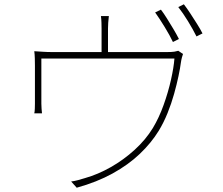

<svg xmlns="http://www.w3.org/2000/svg" viewBox="-20 -849 1040 896"><path d="M731 -804Q744 -787 759 -763Q774 -739 789 -714Q804 -689 815 -667L787 -653Q773 -683 748.5 -723Q724 -763 704 -791ZM838 -829Q852 -811 868 -786.5Q884 -762 899.5 -737.5Q915 -713 925 -693L897 -679Q880 -713 857 -750.5Q834 -788 812 -816ZM488 -774Q486 -760 485 -743Q484 -726 484 -716Q484 -706 484 -683Q484 -660 484 -635Q484 -610 484 -593H454Q454 -611 454 -636Q454 -661 454 -683.5Q454 -706 454 -716Q454 -726 453.5 -743Q453 -760 451 -774ZM834 -597Q832 -592 829 -581Q826 -570 824 -556Q821 -532 813 -494Q805 -456 792.5 -411Q780 -366 762 -321.5Q744 -277 721 -239Q686 -182 632.5 -131Q579 -80 505.5 -39.5Q432 1 338 27L312 -2Q328 -4 344.5 -8.5Q361 -13 377 -18Q437 -35 497 -69Q557 -103 608.5 -150Q660 -197 693 -251Q722 -299 743.5 -359Q765 -419 778 -477Q791 -535 794 -576H173Q173 -558 173 -527.5Q173 -497 173 -464Q173 -431 173 -403.5Q173 -376 173 -365Q173 -355 174 -341.5Q175 -328 176 -320H140Q142 -328 142.5 -341.5Q143 -355 143 -364Q143 -376 143 -400Q143 -424 143 -452.5Q143 -481 143 -505.5Q143 -530 143 -542Q143 -557 142.5 -576Q142 -595 140 -610Q158 -609 179.5 -607.5Q201 -606 225 -606H758Q783 -606 794.5 -608Q806 -610 812 -612Z"/></svg>

Font: Noto Sans SC Thin Thin
Style: Regular
Weight: 250
Version: Version 2.004-H2;hotconv 1.0.118;makeotfexe 2.5.65603